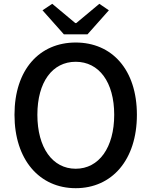

<svg xmlns="http://www.w3.org/2000/svg" viewBox="-20 -973 794 1007"><path d="M377 14C567 14 698 -134 698 -371C698 -608 567 -750 377 -750C188 -750 56 -609 56 -371C56 -134 188 14 377 14ZM377 -88C255 -88 176 -199 176 -371C176 -543 255 -649 377 -649C499 -649 579 -543 579 -371C579 -199 499 -88 377 -88ZM315 -793H439L551 -919L501 -953L380 -852H375L254 -953L203 -919Z"/></svg>

Font: Noto Sans CJK SC Medium
Style: Regular
Weight: 500
Designer: Ryoko NISHIZUKA 西塚涼子 (kana, bopomofo & ideographs); Paul D. Hunt (Latin, Greek & Cyrillic); Sandoll Communications 산돌커뮤니
Foundry: Adobe
Version: Version 2.004;hotconv 1.0.118;makeotfexe 2.5.65603